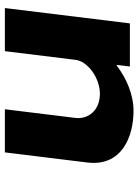

<svg xmlns="http://www.w3.org/2000/svg" viewBox="90 -658 568 788"><g transform="rotate(-90 374.0 -264.0)"><path d="M735 -528H558L522.4 -238C516.1 -187 447.2 -138 383.1 -138C314.1 -138 277.8 -187 284 -238L319.6 -528H142.6L101.1 -190C83.6 -47 208.8 0 312.9 0C380.7 0 445.9 -29 499.2 -69H501.7L495 -15H672Z"/></g></svg>

Font: Hussar
Style: BdSuprExtOblOne
Weight: 700
Foundry: Cannot Into Space Fonts
Version: Version 2.00